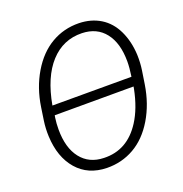

<svg xmlns="http://www.w3.org/2000/svg" viewBox="-131 -837 920 963"><g transform="rotate(-20 329.0 -355.5)"><path d="M55.2 0ZM277.8 9.8Q178.7 7.8 120.4 -59.3Q62 -126.5 57.1 -238.8Q55.2 -279.8 61 -320.3L71.3 -389.6Q85.9 -487.8 132.3 -565.9Q178.7 -644 245.6 -683.1Q312.5 -722.2 393.1 -720.7Q458 -719.2 507.1 -689Q556.2 -658.7 583.5 -601.6Q610.8 -544.4 614.3 -471.7Q615.7 -428.7 609.9 -390.1L599.1 -319.8Q583.5 -219.7 537.1 -142.3Q490.7 -64.9 424.1 -26.9Q357.4 11.2 277.8 9.8ZM127.4 -377.9H549.3Q556.2 -424.3 556.2 -457.5Q556.2 -555.2 512.7 -610.8Q469.2 -666.5 390.1 -668.5Q290 -670.9 221.7 -596.2Q153.3 -521.5 127.4 -377.9ZM542.5 -328.6 121.6 -328.1 119.6 -316.4Q115.2 -286.1 115.2 -254.4Q115.2 -156.2 158.9 -100.3Q202.6 -44.4 280.8 -42.5Q405.3 -38.1 479 -153.3Q521 -218.8 540.5 -316.9Z"/></g></svg>

Font: Roboto Light
Style: Italic
Weight: 300
Italic angle: -12°
Designer: Google
Version: Version 2.134; 2016; ttfautohint (v1.6)